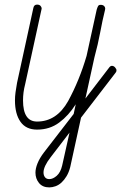

<svg xmlns="http://www.w3.org/2000/svg" viewBox="-20 -571 526 834"><path d="M125 -537Q128 -551 141 -551Q151 -551 156 -545.5Q161 -540 161 -534Q161 -532 160.5 -531Q160 -530 160 -529L89 -204Q80 -170 80 -135Q80 -43 141 -43Q226 -43 276 -132Q325 -222 356 -328L400 -529Q403 -539 406 -544.5Q409 -550 417 -550Q427 -550 432 -545Q437 -540 437 -533Q437 -531 436.5 -530Q436 -529 436 -527Q425 -483 415.5 -431.5Q406 -380 390 -321L351 -143L453 -276Q459 -285 466 -285Q474 -285 480 -278Q486 -271 486 -266Q486 -259 482 -255L332 -60L285 155Q279 178 269 194.5Q259 211 247 222Q235 233 221 238Q207 243 194 243Q165 243 149.5 224Q134 205 134 179Q134 161 143 138.5Q152 116 171 91L300 -76L309 -118Q278 -69 237 -38.5Q196 -8 141 -8Q93 -8 69 -42Q45 -76 45 -135Q45 -152 47.5 -170.5Q50 -189 54 -211ZM282 5 200 112Q169 152 169 178Q169 191 175.5 199Q182 207 194 207Q210 207 226.5 192.5Q243 178 250 148Z"/></svg>

Font: Gruenewald VA
Style: Regular
Weight: 400
Designer: Peter Wiegel
Foundry: Peter Wiegel, nach dem Schriftentwurf von Dr. H. Gr¸newald
Version: Version 0.007